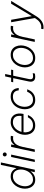

<svg xmlns="http://www.w3.org/2000/svg" viewBox="1634 -2434 996 4303"><g transform="rotate(-90 2131.5 -282.0)"><path d="M255 10Q188 10 143.5 -22.5Q99 -55 77 -107Q55 -159 55 -219Q55 -276 73.5 -333Q92 -390 127.5 -436.5Q163 -483 214 -511.5Q265 -540 331 -540Q382 -540 415.5 -523Q449 -506 469 -483Q489 -460 498 -440Q507 -420 509 -415H514L588 -760H643L480 0H425L445 -92H441Q441 -92 429.5 -76.5Q418 -61 395 -41Q372 -21 337 -5.5Q302 10 255 10ZM261 -40Q314 -40 355 -64.5Q396 -89 425 -129Q454 -169 469.5 -217.5Q485 -266 485 -313Q485 -361 469 -401Q453 -441 419 -465.5Q385 -490 332 -490Q279 -490 238 -466Q197 -442 168 -401.5Q139 -361 124 -313Q109 -265 109 -218Q109 -171 125 -130.5Q141 -90 175 -65Q209 -40 261 -40Z M822 -629Q803 -629 790.5 -642Q778 -655 778 -673Q778 -691 790.5 -704Q803 -717 822 -717Q841 -717 854 -704Q867 -691 867 -673Q867 -655 854 -642Q841 -629 822 -629ZM652 0 765 -530H819L706 0Z M878 0 991 -530H1047L1031 -459H1035Q1058 -490 1096 -515Q1134 -540 1191 -540Q1210 -540 1225 -538Q1240 -536 1240 -536L1229 -483Q1229 -483 1214.5 -485Q1200 -487 1183 -487Q1142 -487 1104.5 -467Q1067 -447 1038 -400.5Q1009 -354 992 -275L934 0Z M1472 10Q1400 10 1353.5 -22Q1307 -54 1284.5 -105.5Q1262 -157 1262 -217Q1262 -275 1281.5 -332Q1301 -389 1338 -436Q1375 -483 1427.5 -511.5Q1480 -540 1546 -540Q1609 -540 1650.5 -516.5Q1692 -493 1713.5 -453Q1735 -413 1739 -364Q1743 -315 1732 -264L1730 -252H1319Q1313 -195 1327.5 -147Q1342 -99 1378.5 -69.5Q1415 -40 1475 -40Q1525 -40 1559 -57Q1593 -74 1614 -96.5Q1635 -119 1644 -136.5Q1653 -154 1653 -154H1706Q1706 -154 1698.5 -137.5Q1691 -121 1675 -96.5Q1659 -72 1631.5 -47.5Q1604 -23 1565 -6.5Q1526 10 1472 10ZM1328 -298H1684Q1692 -348 1682 -391.5Q1672 -435 1638.5 -462.5Q1605 -490 1543 -490Q1488 -490 1444.5 -464Q1401 -438 1371.5 -394Q1342 -350 1328 -298Z M2045 10Q1973 10 1926.5 -22Q1880 -54 1857.5 -106.5Q1835 -159 1835 -220Q1835 -282 1854 -339Q1873 -396 1909.5 -441.5Q1946 -487 1999.5 -513.5Q2053 -540 2122 -540Q2180 -540 2216.5 -522Q2253 -504 2272.5 -477Q2292 -450 2300 -423Q2308 -396 2309.5 -378Q2311 -360 2311 -360H2258Q2258 -360 2257 -373Q2256 -386 2250 -405.5Q2244 -425 2229.5 -444.5Q2215 -464 2188 -477Q2161 -490 2118 -490Q2045 -490 1994.5 -452Q1944 -414 1917 -353.5Q1890 -293 1890 -223Q1890 -174 1907 -132.5Q1924 -91 1959 -65.5Q1994 -40 2048 -40Q2101 -40 2135.5 -59.5Q2170 -79 2190 -105Q2210 -131 2218 -150.5Q2226 -170 2226 -170H2282Q2282 -170 2275 -152Q2268 -134 2252.5 -107Q2237 -80 2209.5 -53Q2182 -26 2141.5 -8Q2101 10 2045 10Z M2564 10Q2498 10 2470.5 -28.5Q2443 -67 2458 -136L2532 -484H2440L2450 -530H2542L2571 -664H2625L2597 -530H2723L2713 -484H2587L2511 -127Q2502 -85 2516.5 -61.5Q2531 -38 2577 -38Q2600 -38 2622.5 -42Q2645 -46 2645 -46L2635 1Q2635 1 2614 5.5Q2593 10 2564 10Z M2983 10Q2911 10 2864.5 -22.5Q2818 -55 2795.5 -107.5Q2773 -160 2773 -220Q2773 -276 2792 -332.5Q2811 -389 2847 -436Q2883 -483 2935.5 -511.5Q2988 -540 3056 -540Q3128 -540 3174.5 -507.5Q3221 -475 3243.5 -423Q3266 -371 3266 -310Q3266 -254 3247 -197.5Q3228 -141 3191.5 -94Q3155 -47 3102.5 -18.5Q3050 10 2983 10ZM2985 -40Q3038 -40 3080.5 -64Q3123 -88 3152 -127.5Q3181 -167 3196 -214.5Q3211 -262 3211 -309Q3211 -357 3194 -398Q3177 -439 3142.5 -464.5Q3108 -490 3054 -490Q3000 -490 2958 -466Q2916 -442 2886.5 -402.5Q2857 -363 2842 -315.5Q2827 -268 2827 -221Q2827 -173 2844 -132Q2861 -91 2896 -65.5Q2931 -40 2985 -40Z M3344 0 3457 -530H3513L3497 -459H3501Q3524 -490 3562 -515Q3600 -540 3657 -540Q3676 -540 3691 -538Q3706 -536 3706 -536L3695 -483Q3695 -483 3680.5 -485Q3666 -487 3649 -487Q3608 -487 3570.5 -467Q3533 -447 3504 -400.5Q3475 -354 3458 -275L3400 0Z M3672 196Q3653 196 3641 194Q3629 192 3629 192L3639 142Q3639 142 3652.5 143.5Q3666 145 3681 145Q3734 145 3783.5 111Q3833 77 3875 9L3879 1L3785 -530H3840L3922 -67L4200 -530H4263L3926 24Q3873 112 3809.5 154Q3746 196 3672 196Z"/></g></svg>

Font: Be Vietnam Pro ExtraLight
Style: Italic
Weight: 200
Italic angle: -12°
Designer: Lam Bao, Tony Le, Vietanh Nguyen
Foundry: Yellow Type Foundry
Version: Version 1.002; ttfautohint (v1.8.3)